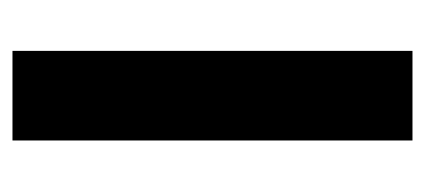

<svg xmlns="http://www.w3.org/2000/svg" viewBox="-202 -462 665 300"><g transform="rotate(-90 130.0 -312.5)"><path d="M60 0V-625H200V0Z"/></g></svg>

Font: Changa
Style: Bold
Weight: 700
Designer: Eduardo Rodriguez Tunni
Foundry: Eduardo Rodriguez Tunni
Version: Version 3.002; ttfautohint (v1.8.2)